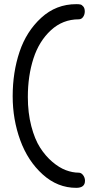

<svg xmlns="http://www.w3.org/2000/svg" viewBox="-20 -767 460 924"><path d="M41 -304Q41 -419 74 -517.5Q107 -616 178.5 -681.5Q250 -747 347 -747Q359 -747 366.5 -745.5Q374 -744 381 -735.5Q388 -727 388 -712Q388 -697 380 -685.5Q372 -674 359 -674Q282 -674 225 -621.5Q168 -569 141 -485.5Q114 -402 114 -300Q114 -224 130.5 -160.5Q147 -97 173 -56.5Q199 -16 232 12Q265 40 297 52Q329 64 359 64Q371 64 380 76Q389 88 389 103Q389 137 347 137Q257 137 185.5 72.5Q114 8 77.5 -92Q41 -192 41 -304Z"/></svg>

Font: Happy Monkey
Style: Regular
Weight: 400
Version: Version 1.001